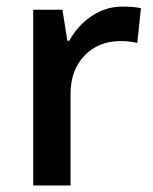

<svg xmlns="http://www.w3.org/2000/svg" viewBox="-20 -570 471 590"><path d="M356 -549.8Q390.6 -549.8 413.1 -544.9L401.9 -438Q377.4 -443.8 351.1 -443.8Q282.2 -443.8 239.5 -398.9Q196.8 -354 196.8 -282.2V0H82V-540H171.9L187 -444.8H192.9Q219.7 -493.2 262.9 -521.5Q306.2 -549.8 356 -549.8Z"/></svg>

Font: f1_25842          
Style: Regular
Weight: 600
Foundry: Ascender Corporation
Version: Version 1.10